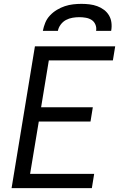

<svg xmlns="http://www.w3.org/2000/svg" viewBox="-20 -975 640 995"><path d="M40 0 161 -735H577L565 -662H233L193 -419H461L449 -345H181L136 -74H468L456 0ZM202 -815Q206 -836 214.5 -857Q223 -878 239 -895Q255 -912 275 -924Q295 -936 316 -943Q337 -950 359 -952.5Q381 -955 402 -955Q423 -955 444 -952.5Q465 -950 484 -943Q503 -936 519 -924Q535 -912 545 -895Q555 -878 557.5 -857Q560 -836 556 -815H478Q481 -832 474.5 -847.5Q468 -863 455 -871.5Q442 -880 425 -883Q408 -886 391 -886Q374 -886 356 -883Q338 -880 322 -871.5Q306 -863 294.5 -847.5Q283 -832 280 -815Z"/></svg>

Font: Iosevka Extended Oblique
Style: Regular
Weight: 400
Width: 7
Italic angle: -9°
Monospace: yes
Designer: Belleve Invis
Foundry: Belleve Invis
Version: Version 32.0.1; ttfautohint (v1.8.4)